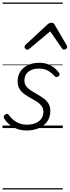

<svg xmlns="http://www.w3.org/2000/svg" viewBox="-20 -1018 554 1526"><path d="M192 19Q145 19 109.5 4Q74 -11 49.5 -33Q25 -55 13 -76Q8 -84 9.5 -92Q11 -100 20 -106Q30 -113 37 -113.5Q44 -114 50 -104Q74 -70 110 -48.5Q146 -27 194 -27Q231 -27 260.5 -38.5Q290 -50 307.5 -73Q325 -96 325 -130Q325 -157 310 -176.5Q295 -196 271.5 -211Q248 -226 222 -240Q196 -254 172.5 -271Q149 -288 134.5 -312.5Q120 -337 120 -372Q120 -416 141.5 -449Q163 -482 202 -500.5Q241 -519 292 -519Q333 -519 364.5 -506Q396 -493 417.5 -474Q439 -455 450 -438Q455 -430 454 -424Q453 -418 442 -410Q435 -404 428 -405Q421 -406 414 -413Q387 -442 359 -457.5Q331 -473 288 -473Q237 -473 205.5 -448Q174 -423 174 -378Q174 -351 188.5 -332Q203 -313 226.5 -298Q250 -283 276.5 -268Q303 -253 326.5 -236Q350 -219 365 -195Q380 -171 380 -136Q380 -86 354.5 -51Q329 -16 286.5 1.5Q244 19 192 19ZM197 -623Q189 -623 182 -630Q175 -637 175 -645Q175 -650 177 -654Q179 -658 183 -662L359 -825Q367 -832 374 -834.5Q381 -837 389 -837Q397 -837 403 -834Q409 -831 413 -824L509 -660Q512 -655 513 -651.5Q514 -648 514 -644Q514 -635 505.5 -629Q497 -623 489 -623Q483 -623 479 -626Q475 -629 472 -634L379 -769L218 -634Q212 -629 207 -626Q202 -623 197 -623ZM0 478H479V488H0ZM0 -20H479V0H0ZM0 -505H479V-500H0ZM0 -998H479V-988H0Z"/></svg>

Font: Playwrite AU SA Guides
Style: Regular
Weight: 400
Designer: Veronika Burian, José Scaglione
Foundry: TypeTogether
Version: Version 1.003